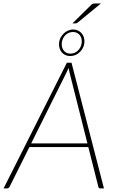

<svg xmlns="http://www.w3.org/2000/svg" viewBox="-39 -1054 656 1074"><path d="M450 -252 351 -644.5Q349.5 -651.5 347.8 -658.8Q346 -666 344.5 -674Q341 -666 337.8 -658.8Q334.5 -651.5 331 -644.5L135.5 -252ZM542.5 0H522Q514 0 511.5 -8L455 -231.5H125.5L14 -8Q11.5 -4.5 8.2 -2.2Q5 0 1 0H-19L335 -703H361ZM291.5 -814.5Q293 -830.5 300.2 -844Q307.5 -857.5 318.2 -867.5Q329 -877.5 342.5 -883.2Q356 -889 370.5 -889Q385 -889 397.2 -883.2Q409.5 -877.5 418 -867.5Q426.5 -857.5 430.5 -844Q434.5 -830.5 433 -814.5Q431.5 -798.5 424.2 -785Q417 -771.5 406.2 -761.5Q395.5 -751.5 382 -746Q368.5 -740.5 354 -740.5Q339 -740.5 326.8 -746Q314.5 -751.5 306.2 -761.5Q298 -771.5 294 -785Q290 -798.5 291.5 -814.5ZM306.5 -814.5Q304 -788.5 317.5 -771.2Q331 -754 355 -754Q367 -754 378 -758.5Q389 -763 397.2 -771.2Q405.5 -779.5 411 -790.5Q416.5 -801.5 418 -814.5Q420.5 -841 406.8 -858Q393 -875 369 -875Q357 -875 346.2 -870.5Q335.5 -866 327.2 -858Q319 -850 313.5 -838.8Q308 -827.5 306.5 -814.5ZM525.5 -1034.5 394.5 -927Q391 -924.5 388 -923.8Q385 -923 381.5 -923H366L470.5 -1026Q476 -1031.5 480.8 -1033Q485.5 -1034.5 494.5 -1034.5Z"/></svg>

Font: Lato ExtraLight
Style: Italic
Weight: 275
Italic angle: -7°
Designer: Lukasz Dziedzic with Adam Twardoch and Botio Nikoltchev
Foundry: tyPoland Lukasz Dziedzic
Version: Version 2.015; 2015-08-06; http://www.latofonts.com/